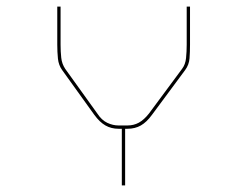

<svg xmlns="http://www.w3.org/2000/svg" viewBox="-20 -650 745 580"><path d="M365 -261H358V-90H348V-261H338Q316 -261 298.5 -271Q281 -281 265 -303L168 -438Q157 -453 155 -473Q153 -493 153 -515V-630H163V-515Q163 -494 165 -475.5Q167 -457 177 -442L274 -307Q287 -287 304 -279Q321 -271 338 -271H365Q384 -271 399.5 -279.5Q415 -288 430 -307L530 -442Q540 -455 542 -474.5Q544 -494 544 -515V-630H554V-515Q554 -493 552.5 -473.5Q551 -454 539 -438L439 -303Q423 -281 405.5 -271Q388 -261 365 -261Z"/></svg>

Font: Bungee Hairline
Style: Regular
Weight: 400
Designer: David Jonathan Ross
Foundry: David Jonathan Ross
Version: Version 1.001;PS 1.0;hotconv 1.0.72;makeotf.lib2.5.5900